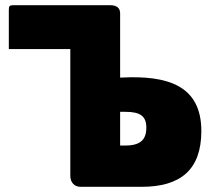

<svg xmlns="http://www.w3.org/2000/svg" viewBox="-20 -720 849 740"><path d="M443 -668C443 -687 433 -700 404 -700H32C17 -700 14 -697 14 -682V-531H251V-42C251 -17 267 0 290 0H526C675 0 756 -65 756 -215C756 -392 624 -430 448 -421H443ZM443 -289H464C521 -289 544 -272 544 -228C544 -177 516 -159 461 -159H443Z"/></svg>

Font: Lilita 2
Style: Regular
Weight: 400
Designer: Juan Montoreano
Foundry: Juan Montoreano
Version: Version 2.001